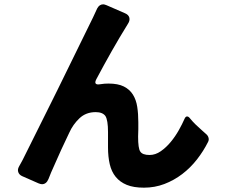

<svg xmlns="http://www.w3.org/2000/svg" viewBox="-20 -833 1040 887"><path d="M645 34Q597 34 565.5 21Q534 8 514.5 -16Q495 -40 487 -74.5Q479 -109 479 -152V-223Q479 -278 467 -297Q454 -315 422 -315Q377 -315 347 -286.5Q317 -258 300 -220Q280 -178 263 -141.5Q246 -105 232 -72Q223 -52 216 -36Q209 -20 204 -6Q194 18 174 18Q168 18 158 14L83 -19Q69 -25 64.5 -37.5Q60 -50 68 -64Q72 -71 76 -78.5Q80 -86 85 -95L210 -346Q229 -383 247 -420.5Q265 -458 284 -496L410 -753L429 -794Q439 -813 457 -813Q462 -813 472 -809L557 -772Q574 -765 577.5 -751.5Q581 -738 571 -723Q532 -660 496 -596.5Q460 -533 425 -467Q410 -438 444 -444Q462 -447 481 -447Q525 -447 552 -433.5Q579 -420 594 -396Q609 -372 614 -339.5Q619 -307 619 -268V-236L618 -202Q618 -147 628 -133Q638 -117 671 -117Q698 -117 723 -134.5Q748 -152 769 -177.5Q790 -203 806 -231.5Q822 -260 832 -283Q837 -295 844 -295Q851 -295 857 -287Q870 -271 884.5 -257Q899 -243 915 -229L933 -213Q941 -206 943.5 -196Q946 -186 941 -177Q920 -135 890 -96.5Q860 -58 822 -29Q784 0 739.5 17Q695 34 645 34Z"/></svg>

Font: Higure Gothic Black
Style: Regular
Weight: 900
Designer: Yoshimichi Ohira
Foundry: Positype
Version: Version 1.000